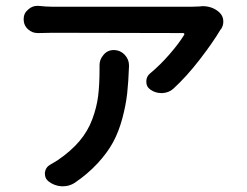

<svg xmlns="http://www.w3.org/2000/svg" viewBox="-20 -572 851 662"><path d="M323.2 -347.7Q323.2 -367.2 336.9 -382.8Q350.6 -399.4 372.1 -399.4Q394.5 -399.4 410.2 -382.8Q424.8 -367.2 424.8 -346.7Q424.8 -344.7 424.8 -343.8Q422.9 -290 418.5 -250Q414.1 -210 401.9 -164.1Q389.6 -118.2 370.1 -82Q350.6 -45.9 316.9 -9.3Q283.2 27.3 237.3 58.6Q218.8 70.3 197.3 70.3Q194.3 70.3 191.4 70.3Q166 68.4 146.5 52.7Q134.8 43 134.8 27.3Q134.8 25.4 134.8 22.5Q137.7 3.9 154.3 -4.9Q166 -11.7 178.7 -19.5Q224.6 -50.8 253.9 -85.4Q283.2 -120.1 298.3 -161.1Q313.5 -202.1 318.4 -241.2Q323.2 -280.3 323.2 -334ZM668.9 -549.8Q673.8 -550.8 677.7 -550.8Q712.9 -550.8 736.3 -529.3Q750 -516.6 750 -498Q750 -483.4 742.2 -471.7Q741.2 -470.7 740.2 -469.7Q714.8 -426.8 669.4 -367.7Q624 -308.6 577.1 -265.6Q561.5 -252 539.1 -251Q538.1 -251 537.1 -251Q515.6 -251 499 -262.7Q484.4 -272.5 484.4 -291Q484.4 -308.6 498 -319.3Q533.2 -348.6 564.9 -385.3Q596.7 -421.9 615.2 -452.1Q616.2 -454.1 615.2 -456.1Q614.3 -458 611.3 -458L161.1 -459Q138.7 -459 113.3 -458Q111.3 -458 110.4 -458Q90.8 -458 77.1 -470.7Q61.5 -484.4 61.5 -505.9Q61.5 -526.4 77.1 -539.1Q90.8 -551.8 108.4 -551.8Q110.4 -551.8 112.3 -551.8Q139.6 -548.8 161.1 -548.8H641.6Q652.3 -548.8 668.9 -549.8Z"/></svg>

Font: Gen Jyuu Gothic P Medium
Style: Regular
Weight: 500
Designer: [Source Han Sans]
Ryoko NISHIZUKA  (kana & ideographs); Paul D. Hunt (Latin, Greek & Cyrillic); Wenlong ZHANG  (bopomofo
Version: Version 1.002.20150607